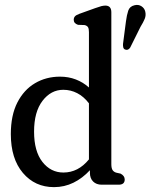

<svg xmlns="http://www.w3.org/2000/svg" viewBox="-20 -759 618 789"><path d="M24.5 -208Q24.5 -285 51.2 -337.5Q78 -390 123.8 -417Q169.5 -444 226.5 -444Q261.5 -444 291.5 -432.5Q321.5 -421 345.5 -399.5V-627Q345.5 -641.5 341.5 -647.5Q337.5 -653.5 328 -656L300.5 -657Q283 -663 283 -677.5Q283 -686 288 -691.8Q293 -697.5 307 -702.5L371 -725.5Q387.5 -731.5 396.5 -733.8Q405.5 -736 413 -736Q437.5 -736 437.5 -708.5V-84.5Q437.5 -68 442.5 -60.2Q447.5 -52.5 457.5 -49.5L475.5 -45.5Q492.5 -36.5 492.5 -21.5Q492.5 0 467.5 0H398Q376 0 362.8 -13Q349.5 -26 349.5 -49V-59.5Q319 -26.5 281.8 -8.2Q244.5 10 202 10Q123.5 10 74 -48.5Q24.5 -107 24.5 -208ZM120 -218Q120 -137.5 154.2 -93.8Q188.5 -50 240.5 -50Q301.5 -50 345.5 -104V-334.5Q324 -362.5 297.2 -376.2Q270.5 -390 240 -390Q189.5 -390 154.8 -344.8Q120 -299.5 120 -218ZM497.5 -670.5Q501 -697.5 507 -715.2Q513 -733 533 -737.5Q549 -741.5 561.5 -733.2Q574 -725 577 -711Q580.5 -696 574.8 -681.8Q569 -667.5 557.5 -649L515 -563.5Q506.5 -550.5 494 -555.5Q488 -558 486.5 -564.5Q485 -571 485.5 -578.5Z"/></svg>

Font: Fraunces 144pt SuperSoft
Style: Regular
Weight: 400
Version: Version 1.000;[b76b70a41]